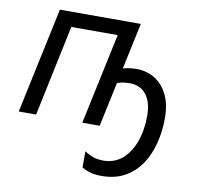

<svg xmlns="http://www.w3.org/2000/svg" viewBox="-85 -625 991 958"><g transform="rotate(10 411.0 -145.5)"><path d="M490 245Q457 245 434 238.5Q411 232 390 220V138Q410 151 432.5 159.5Q455 168 485 168Q541 168 580.5 134.5Q620 101 641.5 42.5Q663 -16 663 -90Q663 -158 633.5 -196.5Q604 -235 548 -235Q532 -235 516 -232.5Q500 -230 486 -225L438 0H350L448 -461H213L116 0H28L142 -536H552L502 -302Q518 -306 534.5 -308.5Q551 -311 570 -311Q621 -311 662 -286.5Q703 -262 727.5 -213.5Q752 -165 752 -93Q752 -27 736.5 34Q721 95 689 142.5Q657 190 607.5 217.5Q558 245 490 245Z"/></g></svg>

Font: Noto Sans
Style: Italic
Weight: 400
Italic angle: -12°
Designer: Monotype Design Team
Foundry: Monotype Imaging Inc.
Version: Version 2.013; ttfautohint (v1.8.4.7-5d5b)